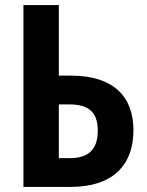

<svg xmlns="http://www.w3.org/2000/svg" viewBox="-20 -734 578 754"><path d="M72 0H258C418 0 504 -81 504 -223C504 -356 424 -437 259 -437H211V-714H72ZM211 -113V-324H252C324 -324 364 -297 364 -221C364 -146 326 -113 255 -113Z"/></svg>

Font: Noto Sans Display SemiCondensed
Style: Bold
Weight: 700
Width: 4
Designer: Monotype Design Team
Foundry: Monotype Imaging Inc.
Version: Version 1.900